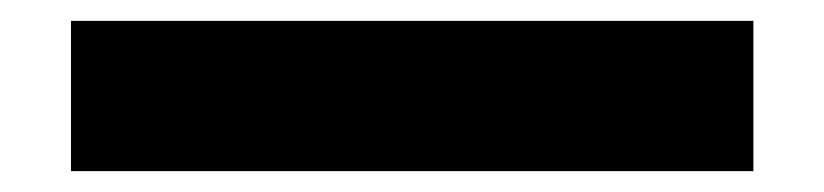

<svg xmlns="http://www.w3.org/2000/svg" viewBox="-20 30 790 184"><path d="M48 194V50H702V194Z"/></svg>

Font: Martian Mono SemiExpanded SemiExpanded
Style: Bold
Weight: 700
Width: 6
Monospace: yes
Version: Version 1.000